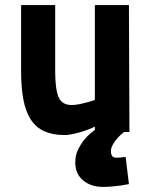

<svg xmlns="http://www.w3.org/2000/svg" viewBox="-20 -519 601 755"><path d="M487 205Q470 208 452 211Q437 213 419 214.5Q401 216 385 216Q338 216 307 190.5Q276 165 276 120Q276 93 286 71.5Q296 50 309 33.5Q322 17 334.5 6.5Q347 -4 353 -8V-21Q332 -11 311 -4Q293 2 272 7Q251 12 234 12Q187 12 154 -3Q121 -18 101 -49Q81 -80 72 -127Q63 -174 63 -238V-499H197V-238Q197 -170 210 -138Q223 -106 262 -106Q274 -106 290 -109Q306 -112 320 -116Q337 -120 353 -126V-499H487L489 0H468Q465 2 456.5 9.5Q448 17 439 27.5Q430 38 423 51Q416 64 416 76Q416 86 420.5 93.5Q425 101 436 101Q438 101 444.5 101Q451 101 458 100Q466 99 474 98Z"/></svg>

Font: Panefresco 999wt
Style: Regular
Weight: 900
Version: Version 1.001